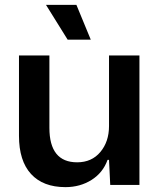

<svg xmlns="http://www.w3.org/2000/svg" viewBox="-20 -760 660 789"><path d="M249 9Q157 9 107.5 -45Q58 -99 58 -202V-532H183V-235Q183 -93 297 -93Q357 -93 392.5 -135.5Q428 -178 428 -242V-532H553V0H433L428 -103H422Q403 -50 356 -20.5Q309 9 249 9ZM258 -597 169 -740H294L353 -597Z"/></svg>

Font: Mona Sans SemiBold
Style: Regular
Weight: 600
Designer: Deni Anggara
Foundry: GitHub
Version: Version 2.000;Glyphs 3.2.3 (3260)